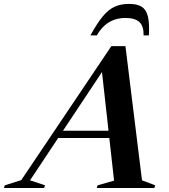

<svg xmlns="http://www.w3.org/2000/svg" viewBox="-100 -942 847 962"><path d="M175 -250.5 187 -287H521L509.5 -250.5ZM611.5 -38.5 677.5 -13.5 673.5 0H384.5L389 -13.5L471.5 -37L408.5 -603H425.5L50.5 -38.5L125.5 -13.5L121 0H-80L-76 -13.5L6.5 -39.5L458 -711H528.5ZM528 -852Q498.5 -852 472.2 -842.8Q446 -833.5 424.2 -814.2Q402.5 -795 385 -764.5H353Q386.5 -825.5 415 -860Q443.5 -894.5 474.8 -908.5Q506 -922.5 547 -922.5Q587 -922.5 609.8 -908.2Q632.5 -894 641 -859.8Q649.5 -825.5 646 -764.5H619.5Q620.5 -810.5 598.8 -831.2Q577 -852 528 -852Z"/></svg>

Font: Newsreader 60pt SemiBold
Style: Italic
Weight: 600
Italic angle: -17°
Designer: Hugues Gentile
Foundry: Production Type
Version: Version 1.003